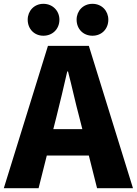

<svg xmlns="http://www.w3.org/2000/svg" viewBox="-28 -985 716 1005"><path d="M267 -372C286 -446 306 -533 324 -611H328C348 -535 367 -446 387 -372L403 -309H251ZM-8 0H174L217 -171H437L480 0H668L437 -745H223ZM199 -798C248 -798 283 -834 283 -882C283 -928 248 -965 199 -965C151 -965 117 -928 117 -882C117 -834 151 -798 199 -798ZM456 -798C505 -798 539 -834 539 -882C539 -928 505 -965 456 -965C407 -965 373 -928 373 -882C373 -834 407 -798 456 -798Z"/></svg>

Font: Source Han Sans HK Heavy
Style: Regular
Weight: 900
Designer: Ryoko NISHIZUKA 西塚涼子 (kana, bopomofo & ideographs); Paul D. Hunt (Latin, Greek & Cyrillic); Sandoll Communications 산돌커뮤니
Foundry: Adobe
Version: Version 2.000;hotconv 1.0.107;makeotfexe 2.5.65593